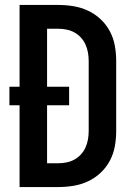

<svg xmlns="http://www.w3.org/2000/svg" viewBox="-20 -755 540 775"><path d="M215 0H59V-330H18V-405H59V-735H215Q246 -735 276.5 -730Q307 -725 335 -712Q363 -699 386 -677.5Q409 -656 423.5 -628.5Q438 -601 443.5 -570.5Q449 -540 449 -509V-226Q449 -195 443.5 -164.5Q438 -134 423.5 -106.5Q409 -79 386 -57.5Q363 -36 335 -23Q307 -10 276.5 -5Q246 0 215 0ZM170 -96H215Q232 -96 249 -99.5Q266 -103 280.5 -111Q295 -119 306.5 -131.5Q318 -144 325 -159.5Q332 -175 335 -192Q338 -209 338 -226V-509Q338 -526 335 -543Q332 -560 325 -575.5Q318 -591 306.5 -603.5Q295 -616 280.5 -624Q266 -632 249 -635.5Q232 -639 215 -639H170V-405H259V-330H170Z"/></svg>

Font: Iosevka
Style: Bold
Weight: 700
Monospace: yes
Designer: Belleve Invis
Foundry: Belleve Invis
Version: Version 32.5.0; ttfautohint (v1.8.4)